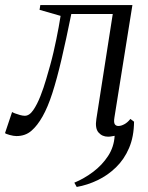

<svg xmlns="http://www.w3.org/2000/svg" viewBox="-53 -532 589 762"><path d="M251.5 210 242 193Q281.5 176.5 317 149.8Q352.5 123 376 87Q399.5 51 402 7Q396 8 389.2 9.2Q382.5 10.5 376 10.5Q352.5 10.5 338 -6.2Q323.5 -23 329.5 -60L394.5 -476.5H230Q209.5 -375 191.2 -297Q173 -219 154.8 -162.5Q136.5 -106 116 -70Q95.5 -33.5 71.5 -12.8Q47.5 8 12 8Q1 8 -15.2 3.5Q-31.5 -1 -33 -4L-5 -87.5Q-2.5 -85.5 6.5 -82Q15.5 -78.5 26.5 -75.5Q37.5 -72.5 45.5 -72.5Q63.5 -72.5 79 -95Q94.5 -117.5 107.5 -150.8Q120.5 -184 130.2 -217.5Q140 -251 146 -272.5Q153.5 -299.5 159.5 -325.5Q165.5 -351.5 170.5 -376Q175.5 -400.5 179.8 -423.8Q184 -447 187.5 -469L104 -493L107 -512H472.5L401 -65Q398 -46.5 402.5 -39.2Q407 -32 417 -32Q427.5 -32 440.2 -38.8Q453 -45.5 464.5 -60L479 -49Q478.5 10.5 459.2 55.5Q440 100.5 407.2 132.2Q374.5 164 334.2 183.2Q294 202.5 251.5 210Z"/></svg>

Font: Merriweather 120pt Light
Style: Italic
Weight: 300
Italic angle: -7.8°
Version: Version 2.101